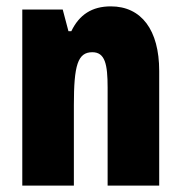

<svg xmlns="http://www.w3.org/2000/svg" viewBox="-20 -583 569 603"><path d="M328 -563C269 -563 229 -537 204 -485H195L177 -553H50V0H212V-253C212 -378 224 -419 270 -419C310 -419 318 -381 318 -308V0H480V-360C480 -489 424 -563 328 -563Z"/></svg>

Font: Noto Sans Thai ExtCond Blk
Style: Regular
Weight: 900
Width: 2
Designer: Monotype Design Team
Foundry: Monotype Imaging Inc.
Version: Version 2.002